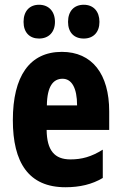

<svg xmlns="http://www.w3.org/2000/svg" viewBox="-20 -777 509 807"><path d="M79 -685C79 -640 105 -615 144 -615C185 -615 211 -642 211 -685C211 -729 185 -757 144 -757C105 -757 79 -731 79 -685ZM266 -685C266 -641 291 -615 332 -615C373 -615 398 -642 398 -685C398 -729 373 -757 332 -757C292 -757 266 -731 266 -685ZM240 -559C104 -559 34 -456 34 -272C34 -94 100 10 255 10C315 10 367 -2 412 -29V-148C364 -118 324 -107 276 -107C209 -107 177 -145 176 -231H439V-309C439 -466 367 -559 240 -559ZM243 -446C281 -446 304 -408 304 -334H177C178 -415 204 -446 243 -446Z"/></svg>

Font: Noto Sans Myanmar ExtraCondensed ExtraBold
Style: Regular
Weight: 800
Width: 2
Designer: Monotype Design Team
Foundry: Monotype Imaging Inc.
Version: Version 2.107